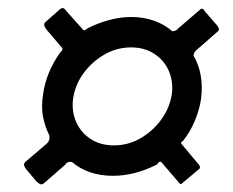

<svg xmlns="http://www.w3.org/2000/svg" viewBox="-20 -617 589 486"><path d="M266 -172Q234 -172 208 -181Q182 -190 162 -207Q156 -208 151.5 -206Q147 -204 145 -200L91 -153Q86 -149 81.5 -151Q77 -153 72 -158L46 -189Q42 -194 41 -198.5Q40 -203 44 -207L99 -254Q107 -262 105 -274Q94 -296 89 -321Q84 -346 89 -378Q93 -407 104 -433.5Q115 -460 133 -485Q141 -491 137 -496L97 -543Q93 -548 92 -553Q91 -558 96 -562L131 -593Q137 -598 141 -596Q145 -594 148 -589L190 -542Q192 -539 195.5 -541Q199 -543 203 -546Q229 -559 257 -566.5Q285 -574 312 -574Q343 -574 370 -564.5Q397 -555 416 -538Q422 -538 425.5 -540Q429 -542 431 -545L488 -594Q491 -596 494 -594Q497 -592 498 -589L531 -551Q533 -547 534 -544.5Q535 -542 533 -539L476 -489Q470 -483 470 -476Q483 -454 488 -426.5Q493 -399 489 -367Q485 -340 473.5 -312Q462 -284 443 -260Q441 -259 439 -257Q437 -255 440 -252L481 -203Q484 -200 485.5 -196.5Q487 -193 485 -190L441 -153Q438 -150 435.5 -152Q433 -154 431 -157L389 -206Q386 -209 383 -207Q380 -205 378 -201Q351 -187 322.5 -179.5Q294 -172 266 -172ZM268 -249Q305 -249 336.5 -267.5Q368 -286 389 -315.5Q410 -345 415 -379Q419 -410 407.5 -437Q396 -464 371 -480.5Q346 -497 312 -497Q275 -497 243.5 -478.5Q212 -460 191 -431Q170 -402 165 -367Q161 -336 172.5 -309Q184 -282 209 -265.5Q234 -249 268 -249Z"/></svg>

Font: Libre Franklin Medium
Style: Italic
Weight: 500
Italic angle: -8°
Designer: Pablo Impallari, Rodrigo Fuenzalida, Nhung Nguyen
Foundry: Impallari Type
Version: Version 3.000